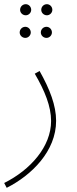

<svg xmlns="http://www.w3.org/2000/svg" viewBox="-28 -667 370 917"><path d="M95 -594C109 -594 121 -606 121 -620C121 -635 109 -647 95 -647C80 -647 68 -635 68 -620C68 -606 80 -594 95 -594ZM196 -594C210 -594 222 -606 222 -620C222 -635 210 -647 196 -647C181 -647 169 -635 169 -620C169 -606 181 -594 196 -594ZM93 -486C107 -486 119 -498 119 -512C119 -527 107 -539 93 -539C78 -539 66 -527 66 -512C66 -498 78 -486 93 -486ZM194 -486C208 -486 220 -498 220 -512C220 -527 208 -539 194 -539C179 -539 167 -527 167 -512C167 -498 179 -486 194 -486ZM4 230C123 170 240 55 240 -90C240 -163 210 -241 161 -328L138 -315C186 -233 216 -159 216 -89C216 33 118 144 -8 207Z"/></svg>

Font: Noto Sans Arabic SemCond Thin
Style: Regular
Weight: 100
Width: 4
Designer: Monotype Design Team, Nadine Chahine, Nizar Qandah and Khaled Hosny
Foundry: Monotype Imaging Inc.
Version: Version 2.012